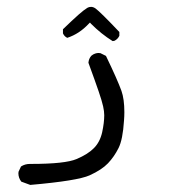

<svg xmlns="http://www.w3.org/2000/svg" viewBox="-20 -208 540 545"><path d="M333 110.4Q333 73.2 324.7 49.8Q313.5 18.6 280.8 -49.3L265.1 -57.1Q263.2 -57.6 259.3 -57.6Q255.4 -57.6 250 -55.9Q244.6 -54.2 239.3 -49.8Q231.9 -41.5 231 -29.8Q250.5 23.4 260 51.3Q269.5 79.1 272.7 93.8Q275.9 108.4 275.9 119.1Q275.9 140.1 270 167.5Q263.7 195.3 246.6 212.4Q230 229.5 197.5 243.4Q165 257.3 68.4 257.3Q66.4 257.3 64.9 257.3Q50.8 257.3 39.6 264.6L32.7 279.3Q32.2 281.7 32.2 283.7Q32.2 296.9 40.5 307.6L65.9 316.9Q200.2 305.2 234.6 289.6Q269 273.9 286.6 255.4Q304.2 236.8 316.4 212.4Q328.6 188.5 332 134.3Q333 122.1 333 110.4ZM158.7 -113.3Q162.6 -104.5 170.9 -100.6Q205.1 -111.8 231.9 -140.6L235.4 -144L238.3 -140.6Q267.6 -111.3 299.8 -91.3L305.2 -92.3Q314.5 -97.2 318.8 -106.4V-117.2Q264.6 -174.3 251 -184.1Q244.6 -188.5 238.5 -188.5Q232.4 -188.5 228 -185.8Q223.6 -183.1 217.5 -178.5Q211.4 -173.8 203.1 -166.5Q185.5 -150.9 158.7 -125Z"/></svg>

Font: Bakudai
Style: Light
Weight: 300
Version: Version 1.48